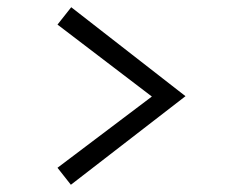

<svg xmlns="http://www.w3.org/2000/svg" viewBox="-20 -614 640 531"><path d="M177 -594 493 -348 176 -103 139 -150 400 -347 139 -546Z"/></svg>

Font: Red Hat Mono
Style: Regular
Weight: 400
Designer: Pentagram, MCKL
Foundry: Pentagram, MCKL
Version: Version 1.023